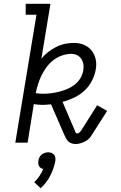

<svg xmlns="http://www.w3.org/2000/svg" viewBox="-20 -755 640 1016"><path d="M379 7Q367 7 356 2.5Q345 -2 338 -10.5Q331 -19 326 -29Q321 -39 317 -49L250 -203Q239 -202 228 -201Q217 -200 206 -200Q194 -200 182.5 -201Q171 -202 159 -204L126 0H61L173 -677H116V-735H247L199 -445Q216 -465 236 -480.5Q256 -496 278 -507Q300 -518 324 -523Q348 -528 371 -528Q399 -528 423.5 -518Q448 -508 464 -488.5Q480 -469 486 -443Q492 -417 487 -389Q482 -358 467 -328.5Q452 -299 427.5 -276Q403 -253 372.5 -238.5Q342 -224 311 -216L373 -71Q376 -65 378.5 -57Q381 -49 388 -49Q394 -49 399 -53Q404 -57 408 -62L494 -198L547 -168L460 -32Q453 -22 443.5 -15Q434 -8 423 -3Q412 2 401 4.5Q390 7 379 7ZM210 -259Q232 -259 253.5 -262Q275 -265 296 -270.5Q317 -276 338 -285Q359 -294 377 -308.5Q395 -323 406.5 -343Q418 -363 421 -385Q424 -401 421 -416.5Q418 -432 409.5 -444.5Q401 -457 387 -463.5Q373 -470 357 -470Q333 -470 308.5 -461.5Q284 -453 263 -437Q242 -421 226.5 -400Q211 -379 200 -356.5Q189 -334 181.5 -310Q174 -286 169 -262Q180 -260 190 -259.5Q200 -259 210 -259ZM195 241 161 209Q177 194 189 176Q201 158 209 139Q202 138 196 134Q190 130 186.5 124Q183 118 182.5 110.5Q182 103 183 96Q184 87 188.5 78Q193 69 200.5 63Q208 57 217 54Q226 51 235 51Q244 51 252 54Q260 57 265.5 63Q271 69 272.5 78Q274 87 273 96Q266 135 246.5 173.5Q227 212 195 241Z"/></svg>

Font: Iosevka Etoile Light
Style: Italic
Weight: 300
Italic angle: -9°
Designer: Belleve Invis
Foundry: Belleve Invis
Version: Version 22.1.2; ttfautohint (v1.8.4)